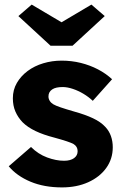

<svg xmlns="http://www.w3.org/2000/svg" viewBox="-20 -806 535 836"><path d="M18 -82 115 -166Q146 -135 185 -120.5Q224 -106 259 -106Q273 -106 284 -109Q295 -112 302.5 -117.5Q310 -123 314 -130.5Q318 -138 318 -148Q318 -168 300 -179Q291 -184 270 -191Q249 -198 216 -207Q169 -219 134.5 -235.5Q100 -252 78 -274Q58 -295 47 -320.5Q36 -346 36 -378Q36 -415 53.5 -445Q71 -475 100.5 -497Q130 -519 168.5 -530.5Q207 -542 248 -542Q292 -542 332 -532Q372 -522 406.5 -504Q441 -486 468 -461L384 -367Q366 -384 343.5 -397.5Q321 -411 297 -419Q273 -427 253 -427Q238 -427 226.5 -424.5Q215 -422 207 -416.5Q199 -411 195 -403.5Q191 -396 191 -386Q191 -376 196.5 -367Q202 -358 212 -352Q222 -346 244 -338.5Q266 -331 304 -320Q351 -307 385 -291Q419 -275 439 -253Q455 -236 463 -213.5Q471 -191 471 -165Q471 -114 442.5 -74.5Q414 -35 364 -12.5Q314 10 250 10Q172 10 112.5 -15Q53 -40 18 -82ZM200 -607 60 -736 118 -786 248 -709 378 -786 436 -736 296 -607Z"/></svg>

Font: Mach
Style: Bold
Weight: 700
Version: Version 1.002